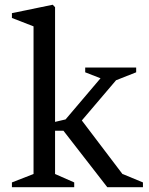

<svg xmlns="http://www.w3.org/2000/svg" viewBox="-20 -782 622 802"><path d="M290 -20V0H29.8V-20L120.1 -55.2V-671.9L29.8 -707V-727.1L200.2 -762.2L210 -752V-272.9L253.9 -283.2L399.9 -455.1L335.9 -480V-500H548.8V-480L464.8 -446.8L321.8 -278.8L492.2 -54.2V-55.2L577.1 -20V0H428.2L245.1 -235.8H210V-55.2Z"/></svg>

Font: Amethysta
Style: Regular
Weight: 400
Designer: Konstantin Vinogradov, Alexei Vanyashin
Foundry: Cyreal (www.cyreal.org)
Version: Version 1.002